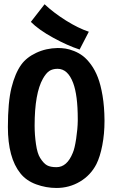

<svg xmlns="http://www.w3.org/2000/svg" viewBox="-20 -888 558 915"><path d="M403.3 -736.8 359.4 -651.9Q301.3 -670.9 233.2 -708.3Q165 -745.6 127 -783.7L192.4 -867.7Q235.8 -827.1 293.9 -790.5Q352.1 -753.9 403.3 -736.8ZM254.9 -659.2Q273.9 -659.2 292 -656.5Q310.1 -653.8 333 -644.8Q356 -635.7 375.2 -621.1Q394.5 -606.4 413.8 -580.1Q433.1 -553.7 446.5 -518.8Q460 -483.9 468.8 -431.6Q477.5 -379.4 478 -315.9V-310.5Q478 -250 467.5 -195.6Q457 -141.1 439.5 -106Q412.1 -52.7 361.1 -22.5Q310.1 7.8 249 7.8Q199.7 7.8 152.3 -9.5Q105 -26.9 77.1 -62Q17.6 -136.2 17.6 -282.7Q17.6 -401.4 34.7 -470Q51.8 -538.6 81.1 -579.6Q106 -614.3 152.6 -636.2Q199.2 -658.2 254.9 -659.2ZM171.4 -135.3Q188 -108.9 204.3 -100.1Q220.7 -91.3 249 -91.3Q299.3 -91.3 326.7 -159.2Q335.9 -179.7 343 -227.1Q350.1 -274.4 350.6 -312.5V-320.8Q350.6 -434.1 328.6 -492.7Q303.2 -560.1 254.4 -560.1Q230.5 -560.1 214.8 -549.6Q199.2 -539.1 184.6 -513.2Q145 -443.4 145 -289.1Q145 -246.1 151.4 -201.4Q157.7 -156.7 171.4 -135.3Z"/></svg>

Font: Fantasque Sans Mono
Style: Bold
Weight: 700
Monospace: yes
Designer: Jany Belluz
Version: Version 1.8.0 ; ttfautohint (v1.8.2)